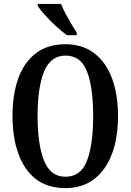

<svg xmlns="http://www.w3.org/2000/svg" viewBox="-20 -951 668 981"><path d="M314 10Q223 10 163.5 -36Q104 -82 74 -165Q44 -248 44 -359Q44 -470 74 -552Q104 -634 164 -679.5Q224 -725 315 -725Q401 -725 461 -679.5Q521 -634 552 -551.5Q583 -469 583 -358Q583 -247 552 -164.5Q521 -82 461 -36Q401 10 314 10ZM314 -48Q393 -48 424.5 -130Q456 -212 456 -358Q456 -505 424.5 -586Q393 -667 315 -667Q239 -667 205.5 -586Q172 -505 172 -358Q172 -212 205 -130Q238 -48 314 -48ZM322 -771Q297 -789 266 -817.5Q235 -846 209 -875Q183 -904 173 -921V-931H292Q300 -909 314.5 -882Q329 -855 344.5 -829Q360 -803 372 -784V-771Z"/></svg>

Font: Noto Serif Myanmar ExtraCondensed SemiBold
Style: Regular
Weight: 600
Width: 2
Designer: Ben Mitchell and the Monotype Design Team
Foundry: Monotype Imaging Inc.
Version: Version 2.106; ttfautohint (v1.8.4.7-5d5b)